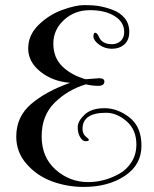

<svg xmlns="http://www.w3.org/2000/svg" viewBox="-20 -726 606 756"><path d="M317 -414 370 -418Q391 -418 391 -405Q391 -388 366.5 -388Q342 -388 318 -394Q246 -372 195 -321.5Q144 -271 144 -189Q144 -107 199 -58Q254 -9 327 -9Q391 -9 450 -42Q479 -58 498 -88Q517 -118 517 -157Q517 -215 478.5 -248.5Q440 -282 398 -282Q305 -282 305 -219Q305 -199 317.5 -188.5Q330 -178 330 -176Q330 -170 317.5 -170Q305 -170 295.5 -186Q286 -202 286 -225.5Q286 -249 313 -274.5Q340 -300 391.5 -300Q443 -300 490 -263.5Q537 -227 537 -152Q537 -77 471.5 -33.5Q406 10 310 10Q244 10 184.5 -12Q125 -34 84.5 -80.5Q44 -127 44 -188Q44 -266 102 -316Q160 -366 256 -400Q188 -405 139.5 -443.5Q91 -482 91 -535Q91 -588 132 -628Q173 -668 225.5 -687Q278 -706 312 -706Q346 -706 370 -702Q394 -698 423 -687.5Q452 -677 470.5 -655Q489 -633 489 -600.5Q489 -568 469.5 -551Q450 -534 421 -534Q392 -534 370 -550.5Q348 -567 348 -582Q348 -597 354 -597Q360 -597 364.5 -590Q369 -583 373 -574.5Q377 -566 389 -559Q401 -552 421 -552Q441 -552 455 -564.5Q469 -577 469 -600Q469 -639 431.5 -662.5Q394 -686 334 -686Q274 -686 232 -647.5Q190 -609 190 -554Q190 -499 225.5 -464.5Q261 -430 317 -414Z"/></svg>

Font: Spirax
Style: Regular
Weight: 400
Designer: Brenda Gallo (gbrenda1987@gmail.com)
Foundry: Brenda Gallo
Version: Version 1.002